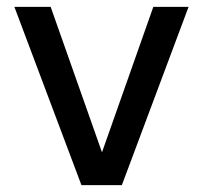

<svg xmlns="http://www.w3.org/2000/svg" viewBox="-20 -541 593 561"><path d="M218 0 22 -521H128L278 -96L428 -521H531L336 0Z"/></svg>

Font: DM Sans 10pt Medium
Style: Regular
Weight: 500
Version: Version 4.004;gftools[0.9.30]